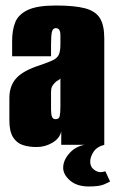

<svg xmlns="http://www.w3.org/2000/svg" viewBox="-20 -525 419 696"><path d="M112 8Q84 8 62 0.5Q40 -7 27 -28Q14 -49 14 -89V-170Q14 -214 39.5 -242Q65 -270 129 -290Q158 -300 173 -307.5Q188 -315 193.5 -327.5Q199 -340 199 -365V-397Q199 -405 197.5 -410.5Q196 -416 192.5 -419.5Q189 -423 182 -423Q172 -423 168.5 -410.5Q165 -398 165 -363V-321H24V-378Q24 -415 35 -443.5Q46 -472 80 -488.5Q114 -505 182 -505Q250 -505 288 -495Q326 -485 342 -459.5Q358 -434 358 -386V0H202V-49Q197 -24 170.5 -8Q144 8 112 8ZM182 -93Q194 -93 196.5 -104Q199 -115 199 -140V-241Q197 -237 190 -233.5Q183 -230 178 -224Q171 -217 168 -210Q165 -203 165 -190V-129Q165 -120 166 -111.5Q167 -103 170.5 -98Q174 -93 182 -93ZM302 151Q259 151 234 129.5Q209 108 209 83Q209 55 233.5 28.5Q258 2 299 -2L358 0Q331 7 319 25.5Q307 44 307 61Q307 79 319.5 89Q332 99 344 99Q351 99 355.5 97.5Q360 96 362 96L379 133Q374 136 357 143.5Q340 151 302 151Z"/></svg>

Font: Alumni Sans Thin Black
Style: Regular
Weight: 900
Version: Version 1.018